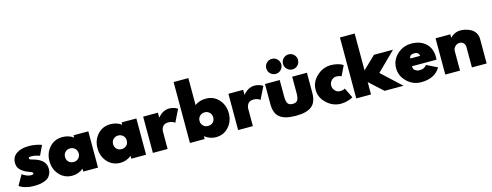

<svg xmlns="http://www.w3.org/2000/svg" viewBox="-25 -1730 6700 2617"><g transform="rotate(-15 3325.5 -422.0)"><path d="M290 -528Q337 -528 382 -520Q427 -512 448 -504L470 -497L405 -360Q344 -384 290 -384Q265 -384 256.5 -380Q248 -376 248 -367Q248 -363 249.5 -359.5Q251 -356 255 -353Q259 -350 262.5 -348Q266 -346 273.5 -343.5Q281 -341 286.5 -339.5Q292 -338 302 -335Q312 -332 319 -330Q475 -282 475 -161Q475 -115 458 -81.5Q441 -48 416 -30Q391 -12 354 -1Q317 10 286 13Q255 16 217 16Q158 16 107.5 2Q57 -12 36 -26L15 -39L97 -183Q164 -136 218 -136Q256 -136 256 -153Q256 -165 242 -172.5Q228 -180 198 -190.5Q168 -201 147 -213Q101 -239 75.5 -271Q50 -303 50 -355Q50 -438 115 -483Q180 -528 290 -528Z M763 -528Q855 -528 919 -479V-512H1127V0H919V-40Q847 16 763 16Q652 16 581 -63Q510 -142 510 -256Q510 -370 581 -449Q652 -528 763 -528ZM827 -160Q869 -160 896 -187.5Q923 -215 923 -256Q923 -297 895 -324.5Q867 -352 827 -352Q786 -352 758 -325Q730 -298 730 -256Q730 -214 756.5 -187Q783 -160 827 -160Z M1441 -528Q1533 -528 1597 -479V-512H1805V0H1597V-40Q1525 16 1441 16Q1330 16 1259 -63Q1188 -142 1188 -256Q1188 -370 1259 -449Q1330 -528 1441 -528ZM1505 -160Q1547 -160 1574 -187.5Q1601 -215 1601 -256Q1601 -297 1573 -324.5Q1545 -352 1505 -352Q1464 -352 1436 -325Q1408 -298 1408 -256Q1408 -214 1434.5 -187Q1461 -160 1505 -160Z M1901 -512H2109V-440Q2111 -444 2116 -449.5Q2121 -455 2137 -470.5Q2153 -486 2170.5 -497.5Q2188 -509 2215 -518.5Q2242 -528 2270 -528Q2302 -528 2332 -519Q2362 -510 2376 -501L2389 -492L2302 -317Q2272 -348 2206 -348Q2180 -348 2160.5 -338Q2141 -328 2132 -315.5Q2123 -303 2117 -287.5Q2111 -272 2110 -264Q2109 -256 2109 -251V0H1901Z M2788 16Q2704 16 2632 -40V0H2424V-860H2632V-479Q2696 -528 2788 -528Q2899 -528 2970 -449Q3041 -370 3041 -256Q3041 -142 2970 -63Q2899 16 2788 16ZM2724 -352Q2684 -352 2656 -324.5Q2628 -297 2628 -256Q2628 -215 2655 -187.5Q2682 -160 2724 -160Q2768 -160 2794.5 -187Q2821 -214 2821 -256Q2821 -298 2793 -325Q2765 -352 2724 -352Z M3104 -512H3312V-440Q3314 -444 3319 -449.5Q3324 -455 3340 -470.5Q3356 -486 3373.5 -497.5Q3391 -509 3418 -518.5Q3445 -528 3473 -528Q3505 -528 3535 -519Q3565 -510 3579 -501L3592 -492L3505 -317Q3475 -348 3409 -348Q3383 -348 3363.5 -338Q3344 -328 3335 -315.5Q3326 -303 3320 -287.5Q3314 -272 3313 -264Q3312 -256 3312 -251V0H3104Z M4004 -512H4212V-227Q4212 -98 4141.5 -41Q4071 16 3916 16Q3761 16 3690.5 -41Q3620 -98 3620 -227V-512H3828V-279Q3828 -211 3847 -181.5Q3866 -152 3916 -152Q3966 -152 3985 -181.5Q4004 -211 4004 -279ZM3723 -788Q3754 -819 3798 -819Q3842 -819 3873 -788Q3904 -757 3904 -713Q3904 -669 3873 -638Q3842 -607 3798 -607Q3754 -607 3723 -638Q3692 -669 3692 -713Q3692 -757 3723 -788ZM3959 -788Q3990 -819 4034 -819Q4078 -819 4109 -788Q4140 -757 4140 -713Q4140 -669 4109 -638Q4078 -607 4034 -607Q3990 -607 3959 -638Q3928 -669 3928 -713Q3928 -757 3959 -788Z M4552 -528Q4602 -528 4645 -516.5Q4688 -505 4706 -494L4723 -482L4655 -342Q4628 -359 4583 -359Q4544 -359 4515 -328Q4486 -297 4486 -256Q4486 -215 4515 -184Q4544 -153 4583 -153Q4628 -153 4655 -170L4723 -30Q4716 -25 4703.5 -17.5Q4691 -10 4646.5 3Q4602 16 4552 16Q4440 16 4353 -65Q4266 -146 4266 -256Q4266 -366 4353 -447Q4440 -528 4552 -528Z M4771 -860H4979V-340L5158 -512H5427L5165 -254L5438 0H5171L4979 -175V0H4771Z M5402 -257Q5402 -369 5486 -448.5Q5570 -528 5688 -528Q5811 -528 5888.5 -458.5Q5966 -389 5966 -262Q5966 -251 5964 -227H5617Q5617 -184 5645 -166Q5673 -148 5701 -148Q5739 -148 5758 -156Q5777 -164 5809 -194L5958 -120Q5877 16 5686 16Q5570 16 5486 -65Q5402 -146 5402 -257ZM5623 -335H5763Q5753 -390 5694 -390Q5625 -390 5623 -335Z M6027 -512H6235V-464Q6299 -528 6381 -528Q6416 -528 6452.5 -519Q6489 -510 6526.5 -490.5Q6564 -471 6587.5 -432.5Q6611 -394 6611 -342V0H6403V-286Q6403 -321 6382 -344Q6361 -367 6327 -367Q6289 -367 6262 -340Q6235 -313 6235 -278V0H6027Z"/></g></svg>

Font: Spartan MB
Style: Regular
Weight: 900
Designer: Matt Bailey
Foundry: Matt Bailey
Version: Version 001.001